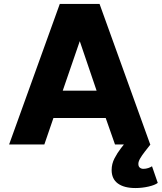

<svg xmlns="http://www.w3.org/2000/svg" viewBox="-20 -730 817 970"><path d="M26 0 282 -710H483L739 0H561L514 -134H250L204 0ZM297 -272H468L383 -522ZM664 220Q607 220 575.5 197Q544 174 544 129Q544 98 558.5 70Q573 42 591 19L626 -26L740 0L711 37Q697 55 688 70.5Q679 86 679 98Q679 111 686.5 117Q694 123 704 123Q717 123 729 119Q741 115 748 110L777 194Q763 205 730.5 212.5Q698 220 664 220Z"/></svg>

Font: Geist ExtBd
Style: Regular
Weight: 400
Designer: Basement.studio, Andrés Briganti, Mateo Zaragoza
Foundry: Basement.studio, Vercel, Andrés Briganti, Guido Ferreyra, Mateo Zaragoza
Version: Version 1.401